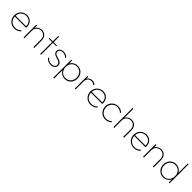

<svg xmlns="http://www.w3.org/2000/svg" viewBox="537 -2720 4939 4939"><g transform="rotate(45 3006.5 -250.0)"><path d="M291 10Q222 10 167.5 -21.5Q113 -53 81.5 -107.5Q50 -162 50 -231Q50 -299 80.5 -353Q111 -407 164.5 -438.5Q218 -470 285 -470Q347 -470 394.5 -442.5Q442 -415 469 -366Q496 -317 496 -253Q496 -249 495.5 -240.5Q495 -232 493 -219H72V-248H473L464 -241Q468 -300 446 -345Q424 -390 382.5 -415.5Q341 -441 284 -441Q224 -441 178.5 -414.5Q133 -388 107.5 -341.5Q82 -295 82 -233Q82 -169 108.5 -121Q135 -73 183 -46Q231 -19 295 -19Q343 -19 383.5 -37Q424 -55 452 -91L473 -70Q442 -33 394.5 -11.5Q347 10 291 10Z M978 0V-275Q978 -350 935 -396Q892 -442 820 -442Q771 -442 733.5 -420.5Q696 -399 674.5 -362Q653 -325 653 -276L632 -288Q632 -340 657.5 -381Q683 -422 726.5 -446Q770 -470 825 -470Q880 -470 921.5 -445Q963 -420 986 -376Q1009 -332 1009 -275V0ZM622 0V-460H653V0Z M1226 0V-656H1257V0ZM1104 -433V-460H1378V-433Z M1611 10Q1574 10 1541.5 -0.5Q1509 -11 1483 -29.5Q1457 -48 1437 -72L1458 -94Q1488 -55 1527 -36.5Q1566 -18 1612 -18Q1669 -18 1703 -42.5Q1737 -67 1737 -110Q1737 -148 1717.5 -170Q1698 -192 1667 -204Q1636 -216 1601.5 -226Q1567 -236 1536 -249.5Q1505 -263 1485.5 -287.5Q1466 -312 1466 -354Q1466 -388 1484 -414Q1502 -440 1535 -455Q1568 -470 1613 -470Q1662 -470 1703 -452.5Q1744 -435 1767 -402L1746 -381Q1726 -409 1690 -425.5Q1654 -442 1610 -442Q1554 -442 1525 -417Q1496 -392 1496 -355Q1496 -320 1515.5 -300Q1535 -280 1566 -269Q1597 -258 1631.5 -248.5Q1666 -239 1697 -224.5Q1728 -210 1747.5 -184.5Q1767 -159 1767 -114Q1767 -57 1724.5 -23.5Q1682 10 1611 10Z M2125 10Q2073 10 2029.5 -10Q1986 -30 1955.5 -66.5Q1925 -103 1913 -152V-309Q1925 -360 1956 -396Q1987 -432 2031 -451Q2075 -470 2125 -470Q2191 -470 2242.5 -438.5Q2294 -407 2324 -352.5Q2354 -298 2354 -229Q2354 -161 2324.5 -107Q2295 -53 2243 -21.5Q2191 10 2125 10ZM2119 -19Q2179 -19 2224.5 -46Q2270 -73 2296 -121Q2322 -169 2322 -230Q2322 -292 2296 -339.5Q2270 -387 2225 -414Q2180 -441 2122 -441Q2064 -441 2020 -414Q1976 -387 1951 -339.5Q1926 -292 1926 -229Q1926 -168 1950.5 -120.5Q1975 -73 2018.5 -46Q2062 -19 2119 -19ZM1896 196V-460H1927V-348L1917 -237L1927 -123V196Z M2485 0V-460H2516V0ZM2516 -281 2495 -287Q2495 -375 2541.5 -422.5Q2588 -470 2658 -470Q2692 -470 2721.5 -458Q2751 -446 2776 -420L2755 -397Q2734 -420 2709.5 -430Q2685 -440 2653 -440Q2592 -440 2554 -398.5Q2516 -357 2516 -281Z M3062 10Q2993 10 2938.5 -21.5Q2884 -53 2852.5 -107.5Q2821 -162 2821 -231Q2821 -299 2851.5 -353Q2882 -407 2935.5 -438.5Q2989 -470 3056 -470Q3118 -470 3165.5 -442.5Q3213 -415 3240 -366Q3267 -317 3267 -253Q3267 -249 3266.5 -240.5Q3266 -232 3264 -219H2843V-248H3244L3235 -241Q3239 -300 3217 -345Q3195 -390 3153.5 -415.5Q3112 -441 3055 -441Q2995 -441 2949.5 -414.5Q2904 -388 2878.5 -341.5Q2853 -295 2853 -233Q2853 -169 2879.5 -121Q2906 -73 2954 -46Q3002 -19 3066 -19Q3114 -19 3154.5 -37Q3195 -55 3223 -91L3244 -70Q3213 -33 3165.5 -11.5Q3118 10 3062 10Z M3600 10Q3533 10 3479.5 -22Q3426 -54 3394.5 -109Q3363 -164 3363 -232Q3363 -299 3394.5 -353Q3426 -407 3479.5 -438.5Q3533 -470 3600 -470Q3650 -470 3693.5 -451.5Q3737 -433 3768 -400L3747 -379Q3720 -408 3682 -424.5Q3644 -441 3600 -441Q3542 -441 3495.5 -413.5Q3449 -386 3422 -339Q3395 -292 3395 -232Q3395 -171 3422 -123Q3449 -75 3495.5 -47Q3542 -19 3600 -19Q3645 -19 3683.5 -35.5Q3722 -52 3750 -82L3771 -61Q3739 -27 3694.5 -8.5Q3650 10 3600 10Z M4244 0V-275Q4244 -350 4201 -396Q4158 -442 4086 -442Q4037 -442 3999.5 -420.5Q3962 -399 3940.5 -362Q3919 -325 3919 -276L3898 -288Q3898 -340 3923.5 -381Q3949 -422 3992.5 -446Q4036 -470 4091 -470Q4146 -470 4187.5 -445Q4229 -420 4252 -376Q4275 -332 4275 -275V0ZM3888 0V-696H3919V0Z M4636 10Q4567 10 4512.5 -21.5Q4458 -53 4426.5 -107.5Q4395 -162 4395 -231Q4395 -299 4425.5 -353Q4456 -407 4509.5 -438.5Q4563 -470 4630 -470Q4692 -470 4739.5 -442.5Q4787 -415 4814 -366Q4841 -317 4841 -253Q4841 -249 4840.5 -240.5Q4840 -232 4838 -219H4417V-248H4818L4809 -241Q4813 -300 4791 -345Q4769 -390 4727.5 -415.5Q4686 -441 4629 -441Q4569 -441 4523.5 -414.5Q4478 -388 4452.5 -341.5Q4427 -295 4427 -233Q4427 -169 4453.5 -121Q4480 -73 4528 -46Q4576 -19 4640 -19Q4688 -19 4728.5 -37Q4769 -55 4797 -91L4818 -70Q4787 -33 4739.5 -11.5Q4692 10 4636 10Z M5323 0V-275Q5323 -350 5280 -396Q5237 -442 5165 -442Q5116 -442 5078.5 -420.5Q5041 -399 5019.5 -362Q4998 -325 4998 -276L4977 -288Q4977 -340 5002.5 -381Q5028 -422 5071.5 -446Q5115 -470 5170 -470Q5225 -470 5266.5 -445Q5308 -420 5331 -376Q5354 -332 5354 -275V0ZM4967 0V-460H4998V0Z M5704 10Q5638 10 5586.5 -21.5Q5535 -53 5505 -107Q5475 -161 5475 -229Q5475 -298 5505 -352.5Q5535 -407 5587 -438.5Q5639 -470 5704 -470Q5754 -470 5798 -451Q5842 -432 5873.5 -396Q5905 -360 5916 -309V-152Q5904 -103 5873.5 -66.5Q5843 -30 5799.5 -10Q5756 10 5704 10ZM5710 -19Q5767 -19 5810.5 -46Q5854 -73 5878.5 -120.5Q5903 -168 5903 -229Q5903 -292 5878 -339.5Q5853 -387 5809 -414Q5765 -441 5707 -441Q5649 -441 5604 -414Q5559 -387 5533 -339.5Q5507 -292 5507 -230Q5507 -169 5533 -121Q5559 -73 5605 -46Q5651 -19 5710 -19ZM5933 0H5902V-123L5912 -237L5902 -348V-696H5933Z"/></g></svg>

Font: Marine Company Thin
Style: Regular
Weight: 100
Designer: Rodrigo Fuenzalida
Foundry: fragTYPE
Version: Version 1.000